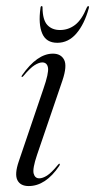

<svg xmlns="http://www.w3.org/2000/svg" viewBox="-20 -618 319 646"><path d="M112 -18Q123.5 -18 138.2 -27.2Q153 -36.5 175 -63.5Q178.5 -68 180.5 -67Q182.5 -65.5 179.5 -60Q133.5 8 76.5 8Q48.5 8 38.5 -12Q28.5 -32 43 -74.5L126 -319Q144.5 -372 141.5 -390Q138.5 -408 122 -408Q111.5 -408 96.5 -398.8Q81.5 -389.5 58.5 -362Q55.5 -358 53 -359.5Q51.5 -360.5 54 -364.5Q105 -437.5 158 -437.5Q185 -437.5 195.8 -416.8Q206.5 -396 190 -347L104.5 -96.5Q89 -50.5 93.2 -34.2Q97.5 -18 112 -18ZM181.9 -517Q210 -517 232.6 -534.2Q255.2 -551.5 271.7 -592Q274.2 -597.5 277.1 -597.5Q280.4 -597.5 278.8 -590.5Q263.9 -536.5 236.9 -505.2Q210 -474 172.8 -474Q135.5 -474 122.1 -505.2Q108.6 -536.5 116.1 -590.5Q116.5 -597.5 120.2 -597.5Q123.5 -597.5 123.1 -592Q123.5 -551 139.2 -534Q155 -517 181.9 -517Z"/></svg>

Font: Fraunces 144pt Light
Style: Italic
Weight: 300
Italic angle: -16°
Version: Version 1.000;[0bf87f6ff]